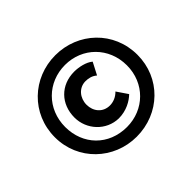

<svg xmlns="http://www.w3.org/2000/svg" viewBox="-147 -904 1146 1146"><g transform="rotate(-45 426.0 -331.0)"><path d="M426 13C622 13 775 -135 775 -330C775 -529 618 -675 426 -675C235 -675 78 -529 78 -330C78 -135 235 13 426 13ZM426 -69C272 -69 165 -180 165 -330C165 -482 279 -593 426 -593C572 -593 686 -482 686 -330C686 -180 572 -69 426 -69ZM574 -199 527 -268C504 -244 474 -232 445 -232C386 -232 349 -278 349 -334C349 -390 388 -438 444 -438C470 -438 495 -432 517 -413L557 -490C528 -515 475 -526 437 -526C322 -526 244 -444 244 -331C244 -229 324 -142 428 -140C493 -140 544 -170 574 -199Z"/></g></svg>

Font: Reem Kufi
Style: Regular
Weight: 400
Designer: Khaled Hosny
Version: Version 0.007